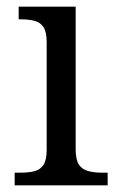

<svg xmlns="http://www.w3.org/2000/svg" viewBox="-20 -556 355 576"><path d="M24 0V-38H41Q66 -38 83.5 -42.5Q101 -47 110.5 -61.5Q120 -76 120 -106V-430Q120 -460 110.5 -474.5Q101 -489 83.5 -493.5Q66 -498 44 -498H36V-536H207V-109Q207 -77 216.5 -62.5Q226 -48 244 -43Q262 -38 286 -38H303V0Z"/></svg>

Font: Noto Serif Hentaigana EL
Style: Regular
Weight: 400
Designer: Kazuhiro Yamada
Foundry: nipponia
Version: Version 1.000